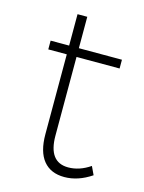

<svg xmlns="http://www.w3.org/2000/svg" viewBox="-101 -699 573 762"><g transform="rotate(15 186.0 -318.0)"><path d="M349 -36Q294 1 238 1Q182 1 152 -35.5Q122 -72 122 -144V-472H46V-508H122V-637H162V-508H339V-472H162V-149Q162 -40 243 -40Q289 -40 333 -70Z"/></g></svg>

Font: TypoPRO Montserrat
Style: Regular
Weight: 275
Designer: Julieta Ulanovsky
Foundry: Julieta Ulanovsky
Version: Version 6.001